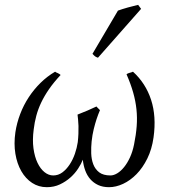

<svg xmlns="http://www.w3.org/2000/svg" viewBox="-20 -758 709 798"><path d="M618.2 -187Q611.3 -137.7 592.3 -99.1Q573.2 -60.5 547.4 -34.2Q521.5 -7.8 491.7 6.1Q461.9 20 433.1 20Q407.2 20 387.9 11Q368.7 2 355.2 -13.4Q341.8 -28.8 334.2 -49.6Q326.7 -70.3 324.2 -94.2Q317.9 -77.6 304.9 -57.6Q292 -37.6 272.9 -20.5Q253.9 -3.4 229.2 8.3Q204.6 20 174.8 20Q140.6 20 113.5 2.2Q86.4 -15.6 68.6 -46.6Q50.8 -77.6 43.9 -119.1Q37.1 -160.6 43.9 -208Q49.8 -247.1 64 -284.2Q78.1 -321.3 99.6 -354Q121.1 -386.7 148.7 -413.8Q176.3 -440.9 209 -460Q210.4 -458.5 213.6 -457Q216.8 -455.6 220.5 -453.9Q224.1 -452.1 227.3 -450.2Q230.5 -448.2 231.9 -446.3Q203.1 -415.5 183.6 -387.2Q164.1 -358.9 151.1 -331.5Q138.2 -304.2 130.9 -276.9Q123.5 -249.5 120.1 -220.2Q114.3 -176.8 119.1 -141.4Q124 -106 136 -81.1Q147.9 -56.2 165 -42.5Q182.1 -28.8 201.2 -28.8Q222.2 -28.8 239.3 -41.5Q256.3 -54.2 269.5 -74.2Q282.7 -94.2 291.3 -118.9Q299.8 -143.6 303.2 -167Q305.2 -184.6 305.9 -201.9Q306.6 -219.2 306.2 -234.6Q305.7 -250 304.4 -262.2Q303.2 -274.4 302.2 -281.7Q323.2 -289.6 344.2 -298.8Q365.2 -308.1 380.9 -315.4Q382.8 -313 385.3 -310.5L395.5 -300.3Q388.2 -283.2 381.3 -262.7Q375.5 -245.1 369.6 -221.4Q363.8 -197.8 360.8 -169.9Q358.4 -146 359.1 -120.8Q359.9 -95.7 367.7 -75.2Q375.5 -54.7 392.3 -41.7Q409.2 -28.8 439 -28.8Q452.6 -28.8 467.5 -37.8Q482.4 -46.9 495.8 -63.5Q509.3 -80.1 520.3 -104Q531.2 -127.9 537.1 -157.2Q545.4 -197.8 548.1 -233.6Q550.8 -269.5 547.1 -304Q543.5 -338.4 533.4 -373.8Q523.4 -409.2 505.9 -449.2Q509.8 -453.1 518.8 -455.3Q527.8 -457.5 532.7 -460Q585.4 -412.1 607.9 -343.3Q630.4 -274.4 618.2 -187ZM387.2 -518.1Q379.9 -520.5 375.7 -523.4Q371.6 -526.4 364.3 -534.2L470.2 -713.9Q478 -716.8 488.8 -720.2Q499.5 -723.6 511 -726.8Q522.5 -730 533.9 -732.7Q545.4 -735.4 554.2 -737.8L566.4 -721.2Z"/></svg>

Font: Gentium Plus
Style: Italic
Weight: 400
Italic angle: -8°
Designer: J. Victor Gaultney, Annie Olsen, Iska Routamaa
Foundry: SIL International
Version: Version 1.510